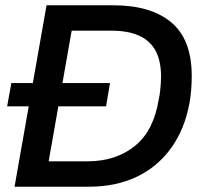

<svg xmlns="http://www.w3.org/2000/svg" viewBox="-20 -706 771 726"><path d="M7 -304 23 -392H396L381 -304ZM35 0 156 -686H409Q550 -686 627.5 -621.5Q705 -557 705 -419Q705 -393 703 -368Q701 -343 697 -319Q679 -219 628 -147.5Q577 -76 498 -38Q419 0 316 0ZM164 -96H310Q366 -96 412 -111.5Q458 -127 493 -156.5Q528 -186 549.5 -229.5Q571 -273 580 -329Q584 -347 585.5 -362Q587 -377 588 -390Q589 -403 589 -415Q589 -477 567.5 -515.5Q546 -554 504 -572Q462 -590 402 -590H251Z"/></svg>

Font: Archivo SemiBold Medium
Style: Italic
Weight: 500
Italic angle: -10°
Version: Version 2.001